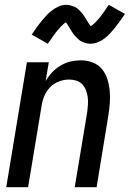

<svg xmlns="http://www.w3.org/2000/svg" viewBox="-20 -779 540 799"><path d="M6 0 92 -520H183L170 -442Q181 -461 197 -478Q213 -495 232.5 -506.5Q252 -518 273.5 -523Q295 -528 316 -528Q342 -528 365.5 -519Q389 -510 404 -492Q419 -474 426.5 -450.5Q434 -427 436.5 -402Q439 -377 437 -351Q435 -325 431 -299L382 0H291L343 -313Q345 -328 346 -344Q347 -360 345 -375Q343 -390 337.5 -404Q332 -418 322 -428.5Q312 -439 297.5 -443.5Q283 -448 267 -448Q247 -448 225.5 -440Q204 -432 188.5 -416Q173 -400 164.5 -379.5Q156 -359 153 -338L97 0ZM179 -597 112 -635Q124 -653 134.5 -667.5Q145 -682 155 -694Q165 -706 174.5 -716Q184 -726 197 -736Q210 -746 225 -752.5Q240 -759 256 -759Q260 -759 265 -758Q270 -757 274.5 -756Q279 -755 283 -753.5Q287 -752 291.5 -750Q296 -748 299.5 -745.5Q303 -743 306 -740Q309 -737 312.5 -734Q316 -731 319 -727Q322 -723 325 -719.5Q328 -716 330 -712.5Q332 -709 334.5 -705.5Q337 -702 339 -698.5Q341 -695 344 -690Q347 -685 349.5 -681.5Q352 -678 353.5 -675.5Q355 -673 358 -670Q361 -672 363.5 -674Q366 -676 370 -679.5Q374 -683 376 -685Q378 -687 380 -689Q382 -691 384 -693.5Q386 -696 388.5 -698.5Q391 -701 393.5 -704Q396 -707 398.5 -710.5Q401 -714 403.5 -717.5Q406 -721 409 -724.5Q412 -728 414.5 -732Q417 -736 420 -740.5Q423 -745 426 -749.5Q429 -754 433 -759L500 -721Q488 -703 477.5 -688.5Q467 -674 457 -662Q447 -650 437.5 -639.5Q428 -629 415 -619Q402 -609 387 -603Q372 -597 356 -597Q351 -597 345.5 -598Q340 -599 335 -600.5Q330 -602 325 -604Q320 -606 315.5 -608.5Q311 -611 307.5 -614.5Q304 -618 300.5 -621Q297 -624 293 -628.5Q289 -633 286 -637Q283 -641 280.5 -645Q278 -649 275.5 -653Q273 -657 270 -662Q267 -667 264 -672Q261 -677 259 -680Q257 -683 254 -686Q250 -684 248 -682Q246 -680 242 -676.5Q238 -673 236 -671Q234 -669 232 -667Q230 -665 228 -662.5Q226 -660 223.5 -657Q221 -654 218.5 -651.5Q216 -649 213.5 -645.5Q211 -642 208.5 -638.5Q206 -635 203 -631.5Q200 -628 197.5 -623.5Q195 -619 192 -615Q189 -611 185.5 -606.5Q182 -602 179 -597Z"/></svg>

Font: Iosevka SS04 Medium Oblique
Style: Regular
Weight: 500
Italic angle: -9°
Monospace: yes
Designer: Belleve Invis
Foundry: Belleve Invis
Version: Version 19.0.0; ttfautohint (v1.8.4)